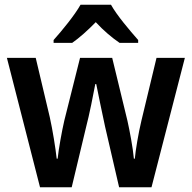

<svg xmlns="http://www.w3.org/2000/svg" viewBox="-20 -786 806 806"><path d="M446 -766H318C294 -723 241 -658 205 -618V-606H283C313 -627 348 -658 382 -693C414 -658 451 -627 482 -606H560V-618C524 -659 471 -721 446 -766ZM421 -255 480 0H616L756 -543H637L574 -281C561 -227 549 -155 546 -120H542C538 -166 524 -239 515 -279L451 -543H316L250 -280C240 -237 226 -160 222 -120H218C213 -165 201 -240 189 -294L130 -543H9L148 0H281L342 -255C354 -300 373 -394 380 -433H384C391 -396 411 -302 421 -255Z"/></svg>

Font: Noto Sans Armenian SemiCondensed SemiBold
Style: Regular
Weight: 600
Width: 4
Designer: Monotype Design Team
Foundry: Monotype Imaging Inc.
Version: Version 2.008